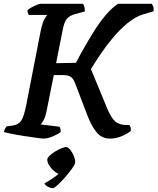

<svg xmlns="http://www.w3.org/2000/svg" viewBox="-31 -724 823 1003"><path d="M197 0Q189 0 160 -4Q131 -8 95 -13.5Q59 -19 29 -25Q-1 -31 -11 -34Q-6 -53 4 -64L35 -68Q67 -73 80.5 -94.5Q94 -116 105 -170L182 -565Q191 -606 201.5 -624.5Q212 -643 217 -646H119Q117 -651 114.5 -657Q112 -663 113 -671Q120 -678 134 -685.5Q148 -693 161.5 -698.5Q175 -704 181 -704H402Q406 -700 409.5 -689Q413 -678 412 -664L363 -651Q333 -643 318.5 -626Q304 -609 296 -565L262 -394Q294 -394 326 -395Q358 -396 366 -396Q380 -424 404 -466.5Q428 -509 457 -556Q486 -603 519 -642.5Q552 -682 585 -704H762Q765 -700 769 -691Q773 -682 771 -665L720 -650Q678 -638 637 -604.5Q596 -571 559.5 -527.5Q523 -484 493.5 -440Q464 -396 444 -363L528 -160Q549 -109 570.5 -90Q592 -71 629 -71H645Q647 -69 650.5 -60.5Q654 -52 652 -39Q627 -21 599.5 -10.5Q572 0 543 0Q501 0 474 -32.5Q447 -65 426 -120L363 -285Q353 -312 339.5 -322Q326 -332 295 -332H250L212 -142Q207 -116 198 -98.5Q189 -81 181 -74L280 -62Q281 -59 284 -52Q287 -45 286 -34Q270 -22 243.5 -11Q217 0 197 0ZM247 259Q233 259 218.5 251Q204 243 201 234Q221 223 241 210Q261 197 275 184Q263 180 249 167.5Q235 155 225.5 139.5Q216 124 216 110Q216 101 228 89.5Q240 78 257 67.5Q274 57 290 50.5Q306 44 314 44Q324 44 335.5 58Q347 72 354.5 90.5Q362 109 362 122Q362 133 346.5 155Q331 177 309.5 201.5Q288 226 270 242.5Q252 259 247 259Z"/></svg>

Font: Texturina SemiBold
Style: Italic
Weight: 600
Italic angle: -11°
Designer: Guillermo Torres Carreño
Foundry: Omnibus-Type
Version: Version 1.002; ttfautohint (v1.8.3)